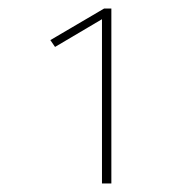

<svg xmlns="http://www.w3.org/2000/svg" viewBox="-20 -752 440 450"><path d="M241 -322H219V-707L109 -642L98 -658L224 -732H241Z"/></svg>

Font: Fira Sans Thin
Style: Regular
Weight: 100
Designer: bBox Type GmbH & Carrois Corporate GbR & Edenspiekermann AG
Foundry: bBox Type GmbH & Carrois Corporate GbR & Edenspiekermann AG
Version: Version 4.301